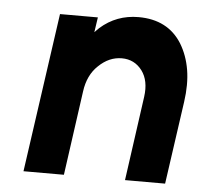

<svg xmlns="http://www.w3.org/2000/svg" viewBox="-43 -556 627 601"><g transform="rotate(5 270.5 -256.0)"><path d="M497 0 534 -260Q542 -316 534.5 -361Q527 -406 505 -442Q461 -512 369 -512Q300 -512 249 -467Q246 -464 242.5 -460.5Q239 -457 235 -453L242 -500H123L52 0H179L216 -265Q223 -317 255 -347Q288 -379 328 -379Q368 -379 392 -347Q415 -316 408 -265L371 0Z"/></g></svg>

Font: Unageo
Style: Bold-Italic
Weight: 700
Designer: Richard Sepsi
Foundry: Richard Sepsi
Version: Version 2.000